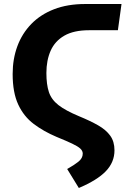

<svg xmlns="http://www.w3.org/2000/svg" viewBox="-20 -713 640 956"><path d="M372.5 223 314.5 128.5Q348.5 109.5 370.2 92.2Q392 75 392 52Q392 38 379.8 26.8Q367.5 15.5 339 2Q310.5 -11.5 261.5 -31.5Q197.5 -58.5 148 -95.8Q98.5 -133 70.8 -192.5Q43 -252 43 -344.5Q43 -419.5 66.5 -483Q90 -546.5 136 -593.8Q182 -641 249.2 -667Q316.5 -693 404 -693H585L567 -562.5H423.5Q347.5 -562.5 300.5 -535.5Q253.5 -508.5 232.2 -460.5Q211 -412.5 211 -349.5Q211 -292 223.5 -254.5Q236 -217 271 -189.8Q306 -162.5 373 -134.5Q429 -111.5 468.5 -89Q508 -66.5 529 -37.2Q550 -8 550 35.5Q550 94.5 507.2 139.2Q464.5 184 372.5 223Z"/></svg>

Font: Fira Code Light
Style: Bold
Weight: 700
Monospace: yes
Version: Version 5.002